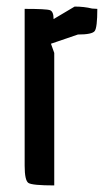

<svg xmlns="http://www.w3.org/2000/svg" viewBox="-20 -564 336 584"><path d="M145 0Q78 0 66.5 -7.5Q55 -15 55 -60V-537Q121 -537 132 -533Q143 -529 143 -506L207 -544Q236 -544 260 -538L276 -537Q276 -480 268 -469.5Q260 -459 217 -459L135 -431L145 -403Z"/></svg>

Font: Economica
Style: Bold
Weight: 700
Designer: Vicente Lamonaca
Foundry: Vicente Lamonaca
Version: Version 1.100